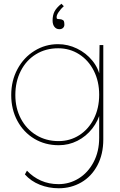

<svg xmlns="http://www.w3.org/2000/svg" viewBox="-20 -766 643 1026"><path d="M113 166 124 146Q156 180 198.5 199Q241 218 293 218Q351 218 400.5 187.5Q450 157 480 100.5Q510 44 510 -30V-172L519 -175Q506 -121 473 -79Q440 -37 393.5 -13.5Q347 10 294 10Q221 10 163.5 -24.5Q106 -59 73 -120Q40 -181 40 -258Q40 -335 73.5 -397Q107 -459 164.5 -494.5Q222 -530 290 -530Q343 -530 391.5 -506.5Q440 -483 473.5 -442Q507 -401 516 -350L510 -353L512 -525H532V-21Q532 58 500.5 117.5Q469 177 414.5 208.5Q360 240 294 240Q240 240 192.5 221Q145 202 113 166ZM510 -260Q510 -331 481.5 -387.5Q453 -444 403 -476Q353 -508 291 -508Q224 -508 172 -476Q120 -444 91 -387Q62 -330 62 -258Q62 -188 91.5 -132Q121 -76 173.5 -44Q226 -12 293 -12Q354 -12 403.5 -43.5Q453 -75 481.5 -131.5Q510 -188 510 -260ZM261 -656Q261 -684 271 -704Q281 -724 308 -746L321 -733Q306 -720 293 -701Q280 -682 283 -669Q284 -666 286.5 -665Q289 -664 293 -664Q296 -664 300.5 -663.5Q305 -663 309 -662Q319 -659 321.5 -652.5Q324 -646 324 -634Q324 -624 317 -617Q310 -610 297 -610Q281 -610 271 -622.5Q261 -635 261 -656Z"/></svg>

Font: Easer Grotesk Variable
Style: Regular
Weight: 400
Designer: Boardeaser, Bonnie Shaver-Troup, Thomas Jockin
Foundry: Lexend
Version: Version 1.001;Glyphs 3.1.2 (3151)